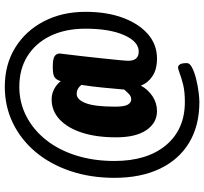

<svg xmlns="http://www.w3.org/2000/svg" viewBox="-46 -702 871 820"><g transform="rotate(-90 390.0 -292.5)"><path d="M364 123Q263 123 190.5 79.5Q118 36 79 -45.5Q40 -127 40 -240Q40 -342 69 -428Q98 -514 150.5 -576.5Q203 -639 274 -673.5Q345 -708 429 -708Q524 -708 596 -663.5Q668 -619 708.5 -541Q749 -463 749 -363Q749 -272 723.5 -203.5Q698 -135 653.5 -96.5Q609 -58 550 -58Q503 -58 474 -77.5Q445 -97 434 -127Q418 -97 389 -77.5Q360 -58 325 -58Q275 -58 244 -103Q213 -148 213 -233Q213 -317 233 -378.5Q253 -440 289.5 -474Q326 -508 375 -508Q398 -508 418.5 -497.5Q439 -487 453 -469Q458 -487 469 -495Q480 -503 510 -503H518Q547 -503 559 -495.5Q571 -488 571 -473Q571 -472 567.5 -444.5Q564 -417 559.5 -377Q555 -337 550.5 -295Q546 -253 543 -221.5Q540 -190 540 -181Q540 -136 579 -136Q622 -136 649.5 -198.5Q677 -261 677 -363Q677 -450 646 -513.5Q615 -577 559.5 -611.5Q504 -646 429 -646Q361 -646 303 -616Q245 -586 202 -532Q159 -478 135.5 -403.5Q112 -329 112 -240Q112 -100 179.5 -19.5Q247 61 364 61Q409 61 438.5 53.5Q468 46 486 39Q504 32 512 32Q519 32 524.5 40Q530 48 530 70Q530 82 510.5 92Q491 102 463 109Q435 116 407.5 119.5Q380 123 364 123ZM375 -168Q387 -168 396.5 -176.5Q406 -185 417 -198Q421 -243 425.5 -290Q430 -337 437 -381Q421 -401 398 -401Q374 -401 359 -362.5Q344 -324 344 -237Q344 -196 353 -182Q362 -168 375 -168Z"/></g></svg>

Font: Asap Condensed Condensed ExtraBold
Style: Italic
Weight: 800
Width: 3
Italic angle: -6°
Designer: Pablo Cosgaya
Foundry: Omnibus-Type
Version: Version 3.001; ttfautohint (v1.8.4.7-5d5b)